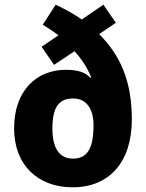

<svg xmlns="http://www.w3.org/2000/svg" viewBox="-20 -787 622 817"><path d="M217 -767 162 -682C186 -667 209 -652 229 -637L157 -588L210 -511L297 -569C329 -534 352 -498 368 -458L364 -456C345 -479 311 -490 260 -490C135 -490 40 -401 40 -241C40 -84 142 10 289 10C445 10 541 -97 541 -279C541 -444 491 -552 402 -642L473 -690L420 -767L328 -704C294 -728 257 -748 217 -767ZM291 -368C351 -368 378 -319 378 -255C378 -160 354 -112 291 -112C229 -112 203 -162 203 -240C203 -327 228 -368 291 -368Z"/></svg>

Font: Noto Sans Myanmar SemiCondensed ExtraBold
Style: Regular
Weight: 800
Width: 4
Designer: Monotype Design Team
Foundry: Monotype Imaging Inc.
Version: Version 2.107